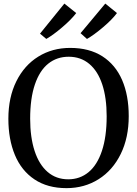

<svg xmlns="http://www.w3.org/2000/svg" viewBox="-20 -1012 745 1044"><path d="M25.5 -366.5Q25.5 -482.5 68.8 -569.8Q112 -657 188.2 -704.2Q264.5 -751.5 361.5 -751.5Q465.5 -751.5 536.8 -705.8Q608 -660 644 -576.8Q680 -493.5 680 -380.5Q680 -263.5 636.5 -174.8Q593 -86 516 -37.5Q439 11 341.5 11Q238.5 11 167.5 -36.5Q96.5 -84 61 -169.2Q25.5 -254.5 25.5 -366.5ZM144 -366.5Q144 -265.5 168.2 -191.2Q192.5 -117 239 -77Q285.5 -37 351 -37Q414.5 -37 461.5 -75.8Q508.5 -114.5 534.2 -191.5Q560 -268.5 560 -380Q560 -480 536 -552.8Q512 -625.5 465.5 -664.5Q419 -703.5 353.5 -703.5Q289.5 -703.5 242.5 -666Q195.5 -628.5 169.8 -553Q144 -477.5 144 -366.5ZM394.5 -941Q367.5 -905.5 318.5 -863.8Q269.5 -822 232 -800.5H231.5L197.5 -829L330 -992.5ZM616 -941Q589.5 -905.5 540.5 -864Q491.5 -822.5 453.5 -800.5H452.5L418 -831.5L552.5 -992.5Z"/></svg>

Font: Merriweather 12pt
Style: Regular
Weight: 400
Designer: Eben Sorkin
Foundry: Eben Sorkin
Version: Version 2.100